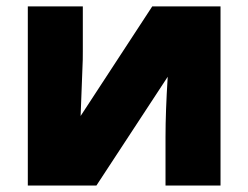

<svg xmlns="http://www.w3.org/2000/svg" viewBox="-20 -573 767 593"><path d="M235.8 -553.2V-414.1Q235.8 -402.3 235.6 -388.7Q235.4 -375 229 -214.8L450.2 -553.2H661.1V0H491.2V-149.9Q491.2 -228.5 498 -335.9L277.8 0H65.9V-553.2Z"/></svg>

Font: OpenSans-ExtraBold
Style: Regular
Weight: 800
Foundry: Ascender Corporation
Version: Version 1.10